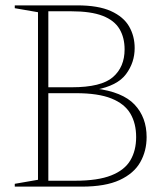

<svg xmlns="http://www.w3.org/2000/svg" viewBox="-20 -695 612 715"><path d="M145.5 -653V-675H267.5Q346 -675 393 -653.8Q440 -632.5 460.8 -596.5Q481.5 -560.5 481.5 -516Q481.5 -462 449.2 -418.8Q417 -375.5 335.5 -360.5L335 -365.5Q436.5 -353 481.2 -305.5Q526 -258 526 -184.5Q526 -132.5 502.2 -90.8Q478.5 -49 425.5 -24.5Q372.5 0 284 0H145.5L144 -22H260Q344.5 -22 394.2 -41.8Q444 -61.5 465.5 -98Q487 -134.5 487 -184.5Q487 -235.5 465.5 -272Q444 -308.5 395 -328.2Q346 -348 262.5 -348H144L145.5 -370H247Q357 -370 400.5 -407.8Q444 -445.5 444 -511Q444 -555 425 -587Q406 -619 362.5 -636Q319 -653 244.5 -653ZM35 0V-10.5L121.5 -25.5V-649.5L35 -664.5V-675H160V0Z"/></svg>

Font: Newsreader 24pt ExtraLight
Style: Regular
Weight: 250
Designer: Hugues Gentile
Foundry: Production Type
Version: Version 1.003